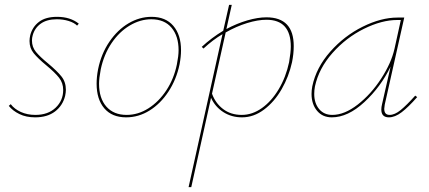

<svg xmlns="http://www.w3.org/2000/svg" viewBox="-20 -478 1759 787"><path d="M16 -44 24 -51Q39 -31 65.5 -19Q92 -7 125 -7Q177 -7 208 -36.5Q239 -66 239 -109Q239 -138 222 -159.5Q205 -181 170 -210Q135 -239 118 -260Q101 -281 101 -310Q101 -321 104 -334Q113 -368 140 -388.5Q167 -409 214 -409Q268 -409 303 -381L296 -373Q284 -385 261.5 -392Q239 -399 213 -399Q172 -399 147 -381Q122 -363 114 -333Q111 -323 111 -312Q111 -285 127.5 -265Q144 -245 177 -218Q214 -187 232 -164.5Q250 -142 250 -110Q250 -99 247 -85Q237 -45 205.5 -21Q174 3 124 3Q87 3 59.5 -10.5Q32 -24 16 -44Z M376 -135Q376 -163 382 -194Q395 -258 428.5 -307Q462 -356 507 -382.5Q552 -409 601 -409Q659 -409 690.5 -372Q722 -335 722 -272Q722 -246 716 -214Q703 -152 670.5 -102.5Q638 -53 593 -25Q548 3 497 3Q439 3 407.5 -34Q376 -71 376 -135ZM705 -214Q712 -249 712 -272Q712 -330 683 -364.5Q654 -399 600 -399Q555 -399 512 -373.5Q469 -348 437.5 -301.5Q406 -255 393 -194Q386 -157 386 -135Q386 -75 416 -41Q446 -7 499 -7Q546 -7 588.5 -34Q631 -61 662 -108Q693 -155 705 -214Z M1184 -289Q1184 -257 1177 -223Q1164 -164 1134.5 -112.5Q1105 -61 1062.5 -29Q1020 3 972 3Q929 3 895.5 -18.5Q862 -40 845 -77L764 289H753L892 -338Q853 -315 814 -279L807 -286Q847 -323 895 -352L919 -458H930L908 -359Q951 -382 994 -394.5Q1037 -407 1072 -407Q1184 -407 1184 -289ZM1172 -287Q1172 -397 1072 -397Q1037 -397 993 -383.5Q949 -370 905 -345L849 -94Q863 -55 894.5 -31Q926 -7 971 -7Q1014 -7 1053.5 -35Q1093 -63 1122.5 -112.5Q1152 -162 1165 -223Q1172 -265 1172 -287Z M1690 -80Q1654 -39 1626.5 -18Q1599 3 1574 3Q1543 3 1543 -29Q1543 -39 1546 -51L1581 -205Q1541 -122 1473.5 -59.5Q1406 3 1340 3Q1302 3 1279.5 -24Q1257 -51 1257 -93Q1257 -108 1260 -124Q1276 -201 1333.5 -266Q1391 -331 1466.5 -368.5Q1542 -406 1609 -406H1637L1557 -49Q1555 -37 1555 -32Q1555 -7 1577 -7Q1598 -7 1622.5 -27Q1647 -47 1682 -86ZM1597 -278 1623 -396H1608Q1545 -396 1472 -360Q1399 -324 1343 -261Q1287 -198 1271 -124Q1268 -108 1268 -93Q1268 -55 1288 -31Q1308 -7 1342 -7Q1392 -7 1446.5 -49.5Q1501 -92 1542.5 -156Q1584 -220 1597 -278Z"/></svg>

Font: Ysabeau Infant Hairline
Style: Italic
Weight: 100
Italic angle: -12°
Designer: Christian Thalmann (Catharsis Fonts)
Version: Version 0.003